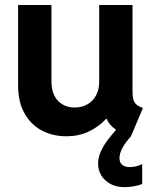

<svg xmlns="http://www.w3.org/2000/svg" viewBox="-20 -543 624 776"><path d="M53.2 -195.8V-522.9H188V-211.9Q188 -178.7 200.2 -155.5Q212.4 -132.3 233.6 -120.4Q254.9 -108.4 281.7 -108.4Q310.5 -108.4 333.3 -121.3Q356 -134.3 368.4 -158Q380.9 -181.6 380.9 -211.9V-522.9H515.6V-173.3Q515.6 -152.8 519 -140.6Q522.5 -128.4 531.5 -120.6Q540.5 -112.8 557.6 -106.4L509.3 7.8Q462.9 59.6 462.9 95.7Q462.9 114.7 474.4 123.5Q485.8 132.3 503.4 132.3Q531.7 132.3 554.7 120.1V200.2Q541.5 206.5 521 210Q500.5 213.4 483.4 213.4Q452.1 213.4 428 201.2Q403.8 189 390.1 167.2Q376.5 145.5 376.5 118.7Q376.5 92.8 388.2 67.9Q399.9 43 414.1 24.4Q428.2 5.9 449.2 -18.6Q421.4 -37.1 411.1 -62.5H408.7Q378.4 -29.8 337.9 -11Q297.4 7.8 248.5 7.8Q192.9 7.8 148.4 -15.9Q104 -39.6 78.6 -85.7Q53.2 -131.8 53.2 -195.8Z"/></svg>

Font: Reddit Sans
Style: Bold
Weight: 700
Designer: Stephen Hutchings
Foundry: Reddit
Version: Version 1.013